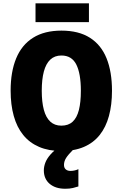

<svg xmlns="http://www.w3.org/2000/svg" viewBox="-20 -912 749 1172"><path d="M663.6 -357.9Q663.6 -272 645 -203.9Q626.5 -135.7 588.4 -87.9Q550.3 -40 491.9 -15.1Q433.6 9.8 354.5 9.8Q276.9 9.8 218.5 -15.4Q160.2 -40.5 121.6 -88.1Q83 -135.7 64 -204.1Q44.9 -272.5 44.9 -358.9Q44.9 -474.1 78.9 -556.2Q112.8 -638.2 181.9 -681.6Q251 -725.1 355 -725.1Q460.4 -725.1 528.8 -681.6Q597.2 -638.2 630.4 -556.2Q663.6 -474.1 663.6 -357.9ZM234.9 -357.9Q234.9 -289.6 247.6 -241.9Q260.3 -194.3 286.9 -169.7Q313.5 -145 354.5 -145Q397.5 -145 423.6 -169.2Q449.7 -193.4 461.7 -241Q473.6 -288.6 473.6 -357.9Q473.6 -462.9 445.8 -518.1Q418 -573.2 355 -573.2Q313.5 -573.2 286.9 -548.1Q260.3 -522.9 247.6 -475.1Q234.9 -427.2 234.9 -357.9ZM522.9 -891.6V-776.9H196.8V-891.6ZM370.6 94.7Q370.6 112.3 381.3 121.8Q392.1 131.3 410.2 131.3Q423.3 131.3 436.5 128.2Q449.7 125 458.5 120.6V226.1Q444.3 231 424.6 235.6Q404.8 240.2 378.4 240.2Q318.4 240.2 283 210Q247.6 179.7 247.6 127.9Q247.6 105.5 256.6 81.3Q265.6 57.1 287.8 31.5Q310.1 5.9 349.1 -21L428.2 0Q396 32.2 383.3 52.5Q370.6 72.8 370.6 94.7Z"/></svg>

Font: Open Sans SemiCondensed ExtraBold
Style: Regular
Weight: 800
Width: 4
Designer: Monotype Design Team
Foundry: Monotype Imaging Inc.
Version: Version 3.000